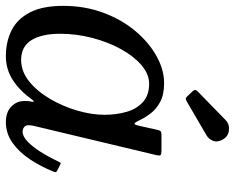

<svg xmlns="http://www.w3.org/2000/svg" viewBox="-95 -697 800 654"><g transform="rotate(90 305.0 -370.0)"><path d="M562.5 -152Q545.5 -109.5 521 -72.5Q496.5 -35.5 464.8 -12.8Q433 10 393.5 10Q360 10 341 -8.5Q322 -27 322 -53Q322 -64 322.8 -69.8Q323.5 -75.5 324.5 -79.5Q325.5 -85 323.5 -85Q321.5 -85 317.5 -79.5Q286.5 -36.5 250 -13.2Q213.5 10 169.5 10Q120 10 81.2 -9.5Q42.5 -29 20.2 -72Q-2 -115 -2 -185Q-2 -260 21.8 -323Q45.5 -386 84.5 -432Q123.5 -478 169.8 -503.5Q216 -529 261 -529Q300 -529 324.8 -515.8Q349.5 -502.5 364.2 -483.2Q379 -464 387.5 -445.5Q395.5 -428.5 399.2 -428.2Q403 -428 406.5 -444L420.5 -507Q422 -514 425 -517Q428 -520 436.5 -520H489Q504 -520 506.5 -516.5Q509 -513 506 -501L406.5 -84Q405.5 -80 405 -75Q404.5 -70 404.5 -66Q404.5 -58 410.8 -52.5Q417 -47 426.5 -47Q442.5 -47 460.5 -64.2Q478.5 -81.5 495.8 -109Q513 -136.5 527.5 -167Q530.5 -173.5 532 -175.8Q533.5 -178 540 -174.5L557 -166Q563.5 -162.5 564.2 -160.5Q565 -158.5 562.5 -152ZM369 -325Q369 -367 358.8 -401.8Q348.5 -436.5 325.2 -457.2Q302 -478 263.5 -478Q230 -478 199.2 -451.2Q168.5 -424.5 144.5 -380.5Q120.5 -336.5 106.8 -282.8Q93 -229 93 -175Q93 -112 114.8 -77Q136.5 -42 182 -42Q221.5 -42 255.5 -69.5Q289.5 -97 315 -140.8Q340.5 -184.5 354.8 -233.5Q369 -282.5 369 -325ZM452.5 -730Q463.5 -711.5 457.8 -696.2Q452 -681 439 -673.5L325 -607Q318.5 -603 314.8 -602.8Q311 -602.5 305.5 -608.5L288.5 -626.5Q280.5 -635 288.5 -642.5L386.5 -738Q400.5 -752 421.5 -749.8Q442.5 -747.5 452.5 -730Z"/></g></svg>

Font: Besley
Style: Italic
Weight: 400
Italic angle: -13°
Designer: Owen Earl
Foundry: indestructible type*
Version: Version 4.000; ttfautohint (v1.8.4.7-5d5b)